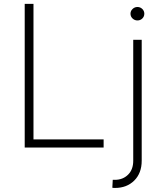

<svg xmlns="http://www.w3.org/2000/svg" viewBox="-20 -747 829 972"><path d="M105.1 0V-727.3H149.5V-41.2H504.6V0ZM654.5 -545.5H697.4V66.4Q697.4 129.6 659.6 167.1Q621.8 204.5 562.1 204.5Q559.3 204.5 556.1 204.4Q552.9 204.2 548.7 203.5L550.8 163.4H561.4Q601.6 163.4 628 137.6Q654.5 111.9 654.5 66.4ZM675.8 -643.5Q661.6 -643.5 651.1 -653.4Q640.6 -663.4 640.6 -677.6Q640.6 -691.4 651.1 -701.5Q661.6 -711.6 675.8 -711.6Q690.3 -711.6 700.5 -701.5Q710.6 -691.4 710.6 -677.6Q710.6 -663.4 700.5 -653.4Q690.3 -643.5 675.8 -643.5Z"/></svg>

Font: Inter UI Extra Light
Style: Regular
Weight: 200
Designer: Rasmus Andersson
Foundry: rsms
Version: 3.2;8d6f07862